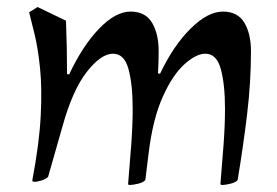

<svg xmlns="http://www.w3.org/2000/svg" viewBox="-20 -505 788 547"><path d="M350 22Q345 22 345 19Q350 -39 354 -94Q358 -149 358 -195Q358 -265 346 -308.5Q334 -352 302 -352Q268 -352 227.5 -300.5Q187 -249 158 -145L117 -1Q111 5 98.5 9Q86 13 79 13Q72 13 72 9Q92 -96 96 -175Q100 -254 94 -311.5Q88 -369 78.5 -407.5Q69 -446 63 -470L87 -485L168 -446Q171 -370 171 -294L177 -293Q215 -374 262 -423Q309 -472 352 -472Q394 -472 413 -440.5Q432 -409 432 -359Q432 -343 431.5 -327.5Q431 -312 430 -296L436 -295Q474 -375 523 -423.5Q572 -472 615 -472Q657 -472 676 -440.5Q695 -409 695 -359Q695 -271 684 -179.5Q673 -88 657 8Q651 15 636 18.5Q621 22 614 22Q608 22 608 19Q613 -39 617 -94Q621 -149 621 -195Q621 -265 609 -308.5Q597 -352 565 -352Q539 -352 505.5 -322Q472 -292 444 -230Q416 -168 404 -73L394 8Q388 15 373 18.5Q358 22 350 22Z"/></svg>

Font: Julee
Style: Regular
Weight: 400
Designer: Julian Tunni
Foundry: Julian Tunni
Version: Version 1.002; ttfautohint (v1.8.4.7-5d5b);gftools[0.9.23]